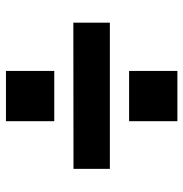

<svg xmlns="http://www.w3.org/2000/svg" viewBox="-6 -686 615 644"><g transform="rotate(90 302.0 -364.5)"><path d="M387 -238.5V-76.5H218.5V-238.5ZM547 -425V-303L56.5 -302.5V-425ZM387 -651.5V-489.5H218.5V-651.5Z"/></g></svg>

Font: Public Sans Thin ExtraBold
Style: Regular
Weight: 800
Version: Version 1.007